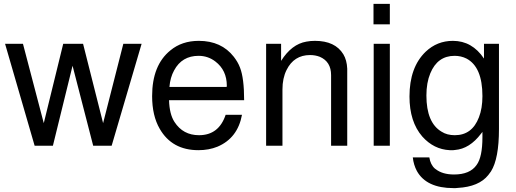

<svg xmlns="http://www.w3.org/2000/svg" viewBox="-20 -749 2652 987"><path d="M554 0H459L353 -411L252 0H158L6 -524H98L205 -116L305 -524H407L510 -116L614 -524H708Z M849 -234Q851 -162 877 -122Q921 -54 1003 -54Q1105 -54 1140 -159H1224Q1202 -39 1098 5Q1054 23 1000 23Q864 23 801 -87Q762 -154 762 -255Q762 -414 856 -490Q915 -539 1002 -539Q1118 -539 1182 -457Q1192 -444 1200 -430.5Q1208 -417 1214 -401Q1235 -347 1235 -234ZM1145 -302 1146 -308Q1146 -388 1087 -433Q1049 -462 1001 -462Q915 -462 875 -387Q855 -351 851 -302Z M1348 -524H1425V-436Q1479 -522 1555 -535Q1565 -537 1576 -538Q1587 -539 1599 -539Q1703 -539 1745 -470Q1763 -440 1765 -396V0H1682V-363Q1682 -432 1624 -457Q1601 -466 1574 -466Q1491 -466 1453 -389Q1432 -347 1432 -289V0H1348Z M1984 -524V0H1901V-524ZM1984 -729V-624H1900V-729Z M2468 -524H2545V-86Q2545 67 2504 132L2490 151Q2442 211 2333 217Q2328 218 2322 218Q2316 218 2311 218Q2172 218 2123 130Q2106 98 2102 60H2187Q2193 98 2216 118L2219 120Q2254 148 2314 148Q2396 148 2430 99Q2460 59 2460 -44V-71L2453 -62Q2394 16 2319 22Q2314 23 2310 23Q2306 23 2301 23H2292Q2210 19 2151 -47Q2085 -123 2085 -253Q2085 -403 2168 -483Q2227 -539 2308 -539Q2407 -539 2468 -448ZM2317 -462Q2229 -462 2192 -372Q2172 -324 2172 -258Q2172 -118 2250 -72Q2278 -54 2318 -54Q2407 -54 2442 -146Q2460 -192 2460 -255Q2460 -405 2378 -448Q2350 -462 2317 -462Z"/></svg>

Font: Ekushey Lal Sabuj
Style: Regular
Weight: 400
Designer: Al Mamun Sumon
Foundry: Al Mamun Sumon
Version: Version 1.0